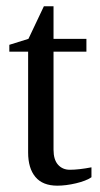

<svg xmlns="http://www.w3.org/2000/svg" viewBox="-20 -583 318 613"><path d="M163.1 9.8Q116.2 9.8 93 -18.1Q69.8 -45.9 69.8 -96.2V-418H9.8V-439.9L70.8 -459L120.1 -563H150.9V-459H255.9V-418H150.9V-105Q150.9 -73.2 165.3 -57.1Q179.7 -41 203.1 -41Q231.4 -41 272 -48.8V-17.1Q254.9 -5.4 222.7 2.2Q190.4 9.8 163.1 9.8Z"/></svg>

Font: Tinos
Style: Regular
Weight: 400
Designer: Steve Matteson
Foundry: Monotype Imaging Inc.
Version: Version 1.23